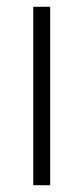

<svg xmlns="http://www.w3.org/2000/svg" viewBox="-20 -546 246 566"><path d="M78 0V-526H128V0Z"/></svg>

Font: Archivo SemiExpanded Thin
Style: Regular
Weight: 250
Width: 6
Designer: Hector Gatti
Foundry: Omnibus-Type
Version: Version 2.001